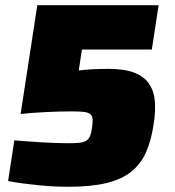

<svg xmlns="http://www.w3.org/2000/svg" viewBox="-20 -708 669 736"><path d="M35 -170Q59 -168 86 -166Q113 -164 140 -162.5Q167 -161 192 -160Q217 -159 236 -159Q265 -159 282 -160.5Q299 -162 309.5 -168Q320 -174 325 -186Q330 -198 333 -220Q336 -240 335 -252Q334 -264 326 -270.5Q318 -277 301.5 -279Q285 -281 257 -281Q212 -281 158 -278.5Q104 -276 59 -271L123 -688H588L562 -518H294L282 -438Q332 -444 396 -444Q457 -444 494.5 -429.5Q532 -415 551 -387.5Q570 -360 573.5 -321Q577 -282 569 -232Q560 -171 540.5 -126Q521 -81 484.5 -51Q448 -21 389 -6.5Q330 8 241 8Q216 8 186.5 6.5Q157 5 126.5 2Q96 -1 66.5 -5Q37 -9 11 -14Z"/></svg>

Font: Azeri Sans Black
Style: Italic
Weight: 900
Designer: Hector Gatti & Omnibus-Type (original fonts) / Cristiano Sobral (main changes and remastering)
Foundry: Omnibus-Type
Version: Version 0.07;August 21, 2020;FontCreator 13.0.0.2681 64-bit;